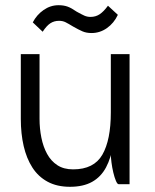

<svg xmlns="http://www.w3.org/2000/svg" viewBox="-20 -708 597 738"><path d="M144 -586 106 -622Q121 -651 147.5 -669.5Q174 -688 205 -688Q225 -688 240 -682.5Q255 -677 275 -663Q293 -653 304 -648Q315 -643 328 -643Q348 -643 363.5 -653.5Q379 -664 395 -686L433 -651Q418 -619 391 -600Q364 -581 332 -581Q312 -581 297 -587.5Q282 -594 261 -606Q243 -617 232 -622.5Q221 -628 207 -628Q188 -628 173.5 -618.5Q159 -609 144 -586ZM132 -500V-249H60V-500ZM132 -251Q132 -214 139 -179Q146 -144 161 -116.5Q176 -89 200.5 -73Q225 -57 261 -57Q341 -57 373.5 -113.5Q406 -170 406 -276Q406 -276 415 -276Q424 -276 424 -276Q424 -208 415.5 -154.5Q407 -101 387.5 -64.5Q368 -28 334 -9Q300 10 249 10Q199 10 163 -9.5Q127 -29 104.5 -64Q82 -99 71 -146.5Q60 -194 60 -251ZM478 -500V0H436Q431 0 425.5 -13Q420 -26 415.5 -45Q411 -64 408.5 -83.5Q406 -103 406 -115V-500Z"/></svg>

Font: Haskoy
Style: Regular
Weight: 400
Designer: Ertekin Erdin
Foundry: Ertekin Erdin
Version: Version 1.500